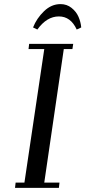

<svg xmlns="http://www.w3.org/2000/svg" viewBox="-20 -916 416 936"><path d="M53.2 0 56.2 -25.9H99.1L195.8 -676.8H119.1L122.1 -702.1H336.9L333 -676.8H291L195.8 -25.9H270L267.1 0ZM141.1 -782.2Q158.7 -826.7 194.6 -861.3Q230.5 -896 274.9 -896Q305.7 -896 328.6 -877.7Q351.6 -859.4 362.5 -834.5Q373.5 -809.6 376 -782.2L354 -772Q324.7 -835.9 267.1 -835.9Q208 -835.9 162.1 -772Z"/></svg>

Font: Dehuti
Style: Bold-Italic
Weight: 700
Version: Version 1.2